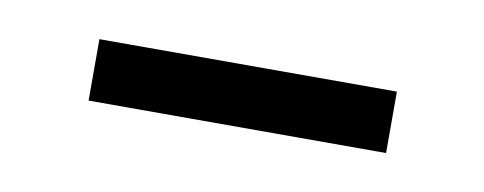

<svg xmlns="http://www.w3.org/2000/svg" viewBox="-25 -369 396 157"><g transform="rotate(10 173.0 -290.5)"><path d="M50 -265V-316H297V-265Z"/></g></svg>

Font: Literata 60pt Light
Style: Regular
Weight: 300
Designer: Latin by Veronika Burian and Jose Scaglione. Greek by Irene Vlachou. Cyrillic by Vera Evstafieva.
Foundry: TypeTogether
Version: Version 3.103;gftools[0.9.29]